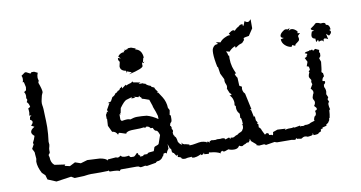

<svg xmlns="http://www.w3.org/2000/svg" viewBox="-68 -836 1913 1017"><g transform="rotate(-10 888.5 -328.0)"><path d="M117.2 -14.6 110.4 -38.6 94.2 -53.7Q75.2 -89.4 75.2 -117.7L78.1 -132.8L75.7 -161.6Q76.2 -162.1 76.2 -163.1Q76.2 -169.9 65.4 -188L77.6 -210.4L75.2 -218.8Q84.5 -235.8 89.8 -253.9Q75.7 -265.1 75.7 -275.4Q75.7 -289.1 97.7 -301.3L81.1 -310.5Q92.8 -320.8 92.8 -328.6Q92.8 -336.4 81.1 -342.3L83 -352.5V-353.5Q83 -357.9 92.8 -363.8H81.5L84 -380.4Q84 -397 82 -402.3L93.8 -409.2Q90.8 -428.7 80.1 -437Q85 -443.4 85 -449.7Q85 -454.1 81.1 -457L82.5 -469.7Q82.5 -482.4 75.7 -491.7L87.4 -499.5L89.8 -516.1Q85 -534.7 83.5 -544.4L77.1 -543.9Q81.1 -550.3 81.1 -562.5Q81.1 -572.8 77.1 -579.1L97.7 -593.8H104L126 -582.5L132.3 -588.9H146.5L164.6 -580.1Q159.2 -566.9 159.2 -555.7Q159.2 -546.9 162.6 -539.1L158.7 -527.3Q172.4 -490.7 172.4 -474.6L165.5 -458.5L161.6 -441.9Q157.7 -427.2 157.7 -416.5Q157.7 -411.1 158.7 -406.2Q162.1 -393.1 162.6 -349.1Q164.1 -322.8 164.1 -288.1L163.6 -278.8Q163.6 -255.9 157.7 -210L159.2 -194.3Q156.7 -180.2 154.8 -176.3Q153.8 -173.8 153.8 -167Q153.8 -161.6 154.3 -153.8Q154.3 -150.9 145.5 -141.1L148.9 -127.4Q148.9 -99.1 167 -84.5L224.1 -76.2L219.2 -69.8L246.6 -63.5L276.4 -78.6L306.2 -68.4L342.8 -79.1L409.7 -75.7Q441.9 -70.3 449.2 -58.1Q449.2 -8.3 441.4 -3.4L400.9 -2.4Q370.1 -2.9 350.6 -2.9Q337.4 -2.9 311 1L260.7 2.9L243.2 -7.3L162.6 4.4Z M752 -244.1Q745.6 -268.1 736.8 -289.1Q733.4 -296.9 733.4 -301.8L721.7 -336.4Q691.4 -347.7 683.6 -349.1Q683.6 -357.9 674.3 -359.9V-366.7Q668.5 -364.7 668.5 -359.9L641.6 -367.2L651.4 -359.9H629.4L633.3 -366.7Q617.7 -362.3 602.1 -357.4Q589.4 -353 565.4 -319.8L560.1 -293.9L556.6 -292.5L559.6 -286.6L552.7 -288.1V-262.7Q552.7 -255.9 559.6 -251.5Q578.1 -254.9 588.9 -254.9Q589.8 -254.9 592.5 -254.4Q595.2 -253.9 597.4 -253.9Q599.6 -253.9 605 -251.5Q625.5 -258.8 641.6 -258.8Q667.5 -258.8 693.4 -255.9Q722.7 -248 752 -227.5ZM444.3 -3.9V-29.3Q445.3 -31.2 445.3 -48.3Q443.4 -49.8 443.4 -63L449.2 -57.1L450.7 -63.5L495.1 -66.9Q500 -64 505.4 -64Q509.8 -64 521 -71.8Q525.4 -63.5 535.6 -63L542.5 -62Q555.2 -62 564.5 -64Q568.4 -54.2 575.2 -54.2H588.4Q593.8 -54.2 608.4 -70.8L613.3 -67.4Q613.3 -56.2 623 -54.7L621.1 -48.8H631.8Q638.7 -48.8 643.6 -55.2H662.6Q662.6 -61 674.1 -62.3Q685.5 -63.5 697.8 -64.5L705.1 -85.4Q711.9 -89.8 720 -91.8Q728 -93.8 730.5 -99.6Q732.9 -105.5 745.6 -143.1Q737.8 -168.9 729.2 -168.9Q720.7 -168.9 713.9 -187H702.6Q695.8 -199.2 680.7 -199.2L673.3 -192.9L669.9 -197.8Q652.8 -194.8 613.3 -194.8Q585.4 -194.8 576.2 -188Q572.8 -188 571.3 -181.6Q564.9 -181.6 559.8 -184.1Q554.7 -186.5 542 -189.9L533.7 -191.9Q531.2 -191.9 526.9 -183.1Q517.1 -203.1 498.5 -203.6L481.9 -238.8L483.9 -274.9L481.9 -276.4V-297.4Q488.3 -306.2 490.2 -314L496.6 -308.6L491.7 -322.3L510.7 -356L501 -357.4L520 -363.3L531.7 -384.8Q544.4 -389.2 550.8 -401.4Q560.1 -403.3 565.4 -412.1Q575.2 -412.6 579.1 -423.3Q586.4 -425.8 591.3 -431.2L590.3 -420.4L612.8 -437L613.8 -432.1Q631.8 -439.5 638.4 -440.4Q645 -441.4 649.4 -448.2L654.3 -441.9L691.4 -435.1L680.2 -428.7H706.1L707.5 -423.3L713.9 -425.8Q722.2 -414.1 741.2 -408.2Q743.7 -407.2 745.1 -401.9L758.8 -396Q762.2 -384.3 773.4 -371.6L769.5 -365.7H774.9L793.5 -337.4Q810.5 -310.1 811.5 -276.9Q818.4 -266.6 818.4 -262.7L814 -238.8L819.3 -234.9V-217.8Q819.3 -202.1 813.7 -198.5Q808.1 -194.8 806.2 -181.6Q810.5 -181.6 813.5 -170.9L808.1 -166.5H808.6L813.5 -168.5L812.5 -163.1Q816.9 -158.7 816.9 -153.3Q816.9 -148.9 813.5 -143.6Q814.5 -127.4 818.8 -127.4L821.3 -120.1Q828.1 -120.1 832 -91.3Q841.3 -74.2 852.1 -72.3L848.6 -85Q856 -71.3 871.1 -71.3L889.6 -66.4L888.7 0Q867.2 0 855 3.9Q834.5 3.9 834.5 -6.3Q823.2 -11.7 817.9 -11.7L819.3 -24.4L811.5 -19.5L800.8 -36.1Q797.4 -36.1 792 -42.5L791 -53.2Q791 -63 784.7 -63L776.4 -88.9L776.9 -64Q764.6 -49.3 764.2 -40L757.8 -44.9L747.1 -43L741.7 -29.3Q736.8 -29.3 734.9 -21.5Q722.2 -8.8 710.4 -8.8Q702.6 -8.8 698.2 -2Q654.3 6.3 649.9 6.3Q645 6.3 640.1 3.4Q621.6 7.3 616.2 7.3Q611.8 7.3 608.4 3.9Q605 0.5 594.2 0.5H508.8L500.5 8.8Q500.5 1.5 449.7 1.5ZM627 -509.3Q597.2 -514.2 597.2 -538.1L602.5 -561.5Q595.7 -569.8 595.7 -577.6L596.7 -583.5L611.3 -578.1L599.6 -590.3Q609.4 -606.4 631.3 -608.9L633.8 -606L633.3 -615.7L637.7 -612.8L639.6 -622.1L645.5 -616.7Q647.5 -616.7 647.9 -620.1L653.8 -621.6L658.2 -618.7L654.8 -625L674.3 -625.5L698.2 -616.7L694.3 -612.3Q730 -605 731.9 -560.5L729 -561.5L723.6 -540.5L725.1 -538.1L731.4 -541Q726.1 -533.7 723.6 -533.7Q721.2 -533.7 720.2 -540.5Q717.3 -535.2 717.3 -527.8L717.8 -519.5Q717.8 -505.9 639.6 -487.8L655.8 -496.1L630.9 -505.4L629.4 -495.6Z M892.1 4.4 887.7 -4.4 886.7 -61.5Q907.2 -61.5 924.8 -65.4Q942.4 -69.3 954.1 -69.3Q963.4 -69.3 982.9 -63.5L981 -56.6L988.3 -65.9L997.6 -57.1L998 -64L1008.8 -68.4Q1016.6 -66.4 1033.7 -66.4L1037.1 -68.4Q1053.7 -67.4 1056.2 -67.4L1064.9 -68.4Q1082 -68.4 1082 -59.6L1102.5 -66.4L1107.9 -61.5L1103.5 -56.6Q1111.3 -58.6 1111.8 -64.5L1121.6 -62.5Q1128.4 -62.5 1134.3 -66.9Q1140.1 -71.3 1145.3 -72Q1150.4 -72.8 1155 -77.4Q1159.7 -82 1164.6 -82Q1169.9 -84.5 1176.3 -88.4L1184.6 -102.5Q1185.1 -108.9 1186 -115.7Q1184.1 -121.1 1180.7 -122.6L1187.5 -123Q1187 -145 1184.6 -152.8Q1183.1 -157.7 1181.2 -157.7H1180.7Q1180.2 -157.7 1179.7 -156.7L1180.7 -180.2Q1170.9 -190.9 1168 -202.6Q1166.5 -208 1166.5 -215.3L1167 -224.1L1161.6 -229.5Q1163.1 -236.3 1163.1 -242.7Q1163.1 -251.5 1160.6 -259.3Q1156.7 -274.4 1144.5 -285.6H1153.8L1155.3 -290.5L1147 -298.3L1138.2 -319.3Q1138.2 -322.3 1136.2 -325.7H1137.7Q1137.7 -328.1 1138.7 -330.1Q1139.6 -332 1139.6 -335.9L1138.7 -335.4V-340.8L1132.8 -356Q1131.3 -361.3 1131.3 -367.7Q1131.3 -371.1 1131.8 -375L1115.7 -407.7L1109.9 -445.8L1107.4 -443.4Q1097.2 -491.7 1097.2 -520Q1097.2 -533.7 1099.6 -542.5Q1105.5 -556.6 1116.7 -562.5L1131.8 -564.9L1122.1 -575.2L1146.5 -570.8Q1154.3 -582.5 1171.9 -591.3Q1188 -599.6 1198.7 -599.6Q1201.2 -599.6 1203.6 -599.1L1197.3 -608.9L1212.4 -619.1Q1218.3 -622.1 1222.7 -622.1Q1227.5 -622.1 1231 -617.7Q1241.7 -630.4 1255.9 -637.2Q1262.7 -645.5 1273.4 -645.5Q1275.4 -645.5 1277.3 -645L1277.8 -636.7L1279.8 -635.3Q1282.7 -636.7 1290.5 -659.2Q1299.8 -651.9 1307.1 -651.9Q1310.5 -651.9 1313.5 -653.3L1324.2 -663.6V-614.7L1299.8 -578.1Q1276.9 -574.7 1272.9 -572.8Q1270 -570.8 1270 -567.4Q1270 -565.9 1270.5 -564.5L1271.5 -562L1258.3 -547.4Q1250.5 -545.4 1241.7 -541.5Q1233.4 -537.1 1223.6 -529.8L1217.8 -530.3L1219.2 -535.6Q1218.8 -537.1 1217.3 -537.1Q1215.8 -537.1 1213.4 -535.6Q1194.8 -526.4 1185.1 -513.7L1166.5 -518.6L1172.4 -505.9Q1173.3 -503.4 1173.3 -501Q1173.3 -493.7 1178.7 -492.7Q1178.2 -485.4 1178.2 -478Q1178.2 -454.6 1184.1 -432.6Q1186.5 -423.8 1190.4 -414.3Q1194.3 -404.8 1199.2 -393.6L1192.4 -394.5Q1191.4 -394 1191.4 -392.1Q1191.4 -391.1 1191.9 -389.2Q1193.4 -382.3 1202.1 -370.1L1204.1 -327.1L1217.3 -319.3Q1215.3 -313 1215.3 -307.1Q1215.3 -302.2 1216.8 -297.9Q1218.8 -288.6 1227.1 -280.8L1246.1 -192.9L1238.3 -196.3L1244.1 -187L1252 -149.9L1256.8 -155.3L1258.8 -130.9L1266.1 -118.7L1262.2 -112.8L1268.1 -109.4L1267.6 -91.8Q1276.9 -87.4 1280.8 -72.8L1293 -48.3L1301.8 -54.2Q1313.5 -54.2 1313.5 -47.9Q1313.5 -42 1318.4 -42Q1333.5 -42 1333.5 -35.6L1334.5 -1L1289.1 6.3L1280.3 1L1252.4 3.4L1238.3 -1.5L1240.7 -4.9L1213.4 -28.3Q1212.9 -31.2 1212.9 -34.7Q1209.5 -36.1 1209 -40.5L1207.5 -31.7L1200.2 -22.5L1194.8 -23.4Q1189.9 -23.4 1186.8 -20.5Q1183.6 -17.6 1178.2 -16.4Q1172.9 -15.1 1169.7 -12.2Q1166.5 -9.3 1162.6 -9.3Q1156.2 -9.3 1147.9 -14.6Q1140.1 1 1120.1 1Q1101.6 1 1088.9 -5.4L1067.4 2Q1056.2 1.5 1056.2 -3.9L1045.4 2L1046.4 8.8Q1022.5 -3.9 994.1 -5.4L984.4 -7.3L982.9 0L958.5 -2V-10.7L952.1 -2.4L939 0L942.9 -6.3L928.7 0Q919.9 4.4 902.3 6.3Z M1332.5 -2.4 1330.6 -33.2Q1337.4 -41.5 1337.4 -54.2L1362.8 -63L1406.7 -60.5L1400.9 -55.2Q1409.7 -55.2 1410.6 -56.9Q1411.6 -58.6 1445.8 -58.6L1442.9 -62L1454.6 -58.1L1484.9 -63.5L1484.4 -58.1L1492.2 -59.6L1510.7 -56.6L1501.5 -63L1516.6 -61.5Q1532.7 -61.5 1542.5 -68.4L1564.5 -75.2L1563 -82.5L1567.9 -96.7Q1578.1 -101.6 1578.1 -114.3L1576.2 -126.5Q1587.4 -129.4 1587.4 -135.7Q1587.4 -142.1 1575.7 -152.8Q1583.5 -163.1 1583.5 -172.9Q1583.5 -178.7 1579.6 -184.1Q1575.7 -189.5 1575.7 -195.8Q1575.7 -203.1 1580.1 -208L1578.1 -209Q1585 -217.8 1585 -226.1Q1585 -235.4 1573.7 -246.1Q1582 -259.3 1586.4 -267.6L1583 -279.3Q1583 -285.2 1585.4 -290.5Q1584.5 -293 1582 -295.9Q1575.2 -304.7 1575.2 -311Q1575.2 -318.8 1582 -333Q1582 -333.5 1582.5 -334L1578.6 -335.4L1587.4 -347.2L1584.5 -362.3Q1580.6 -365.2 1573.7 -366.2L1582 -389.2L1570.8 -411.6Q1578.6 -412.6 1583 -418L1582.5 -422.9L1586.4 -424.3L1587.4 -431.2Q1583.5 -433.6 1575.2 -436L1580.6 -441.4L1599.1 -444.8L1602.5 -443.4L1600.1 -448.7L1608.4 -446.3L1617.2 -449.2Q1617.7 -443.8 1622.6 -441.9L1633.3 -449.7L1653.8 -440.4L1650.9 -428.2L1655.3 -423.8L1654.3 -407.2L1646 -396.5L1652.8 -377L1649.4 -346.7Q1647.9 -332 1645.5 -326.2L1647 -319.3Q1648.4 -317.9 1652.3 -316.9L1654.8 -298.8Q1642.6 -289.6 1642.6 -274.9L1654.3 -272.9L1655.3 -268.1Q1655.3 -260.7 1645.5 -253.9Q1645.5 -252.9 1646 -252.4V-244.6L1645 -243.2Q1652.3 -231.4 1652.3 -217.3L1649.9 -202.6L1657.2 -186Q1657.2 -179.7 1651.9 -176.8L1658.2 -159.2Q1651.9 -159.2 1651.9 -146Q1651.9 -136.7 1656.2 -120.1Q1650.4 -120.1 1650.4 -109.4Q1650.4 -98.6 1646 -76.7Q1641.6 -76.7 1641.6 -64.9L1633.3 -52.2L1621.1 -43.5L1623 -38.6L1599.1 -32.2L1601.1 -27.8Q1594.2 -27.8 1588.4 -22.9L1588.9 -14.6L1574.7 -7.8Q1574.7 -1 1546.4 -1L1543.9 -13.7L1542 -5.4Q1542 0 1514.6 2Q1505.9 -2 1500.5 -2Q1490.7 -2 1479 6.3L1460.9 3.4H1456.1V-1.5Q1447.8 1.5 1447.8 6.8L1426.8 3.4L1348.6 2.9ZM1512.6 -481.7Q1492.8 -484.3 1478.1 -498.4Q1463.3 -512.5 1463.3 -530.9L1480.5 -535.3Q1465.1 -538.8 1465.1 -547.6Q1465.1 -557.3 1477.4 -568.1Q1489.7 -578.8 1497.6 -578.8Q1502.4 -578.8 1506.4 -576.2L1519.6 -581.5L1511.7 -567.8Q1519.6 -574.4 1527.9 -574.4Q1542 -574.4 1557.8 -557.3L1556.1 -547.2L1569.2 -546.3L1556.1 -533.1L1558.7 -517.7Q1558.7 -510.3 1555 -506.5Q1551.2 -502.8 1546.6 -499.7Q1542 -496.6 1537.8 -493.3Q1533.6 -490.1 1532.8 -483.9L1517.4 -490.5ZM1686.6 -478.2Q1681.7 -487.4 1673.4 -487.4Q1666.8 -487.4 1659.8 -483L1657.1 -494.4L1645.3 -483.9L1644.4 -502.8Q1626.4 -505.4 1626.4 -520.8Q1626.4 -528.3 1632.5 -543.2L1645.3 -545.4Q1629 -552.5 1629 -557.7Q1629 -559 1632.5 -561.7Q1652.7 -575.3 1655.4 -579.5Q1658 -583.7 1664.6 -583.7Q1672.1 -583.7 1686.1 -577.1L1695.8 -577.9Q1711.2 -577.9 1711.2 -568.3L1712.1 -564.8Q1730.1 -564.8 1732.3 -537.5L1724.4 -535.3Q1731.8 -530 1731.8 -523.9Q1731.8 -515.5 1718.2 -505.9L1704.2 -518.2L1710.8 -488.3Q1699.8 -495.3 1693.2 -495.3Q1685.7 -495.3 1685.7 -485.2Z"/></g></svg>

Font: Truetypewriter PolyglOTT
Style: Regular
Weight: 400
Designer: Sergey Beatoff a.k.a. Sam_T
Version: Version 3.76